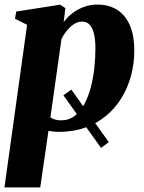

<svg xmlns="http://www.w3.org/2000/svg" viewBox="-24 -566 632 840"><path d="M452 56 418 81 253.5 -149 288 -174ZM-4.5 254 94.5 -457.5 41.5 -484 47 -515.5 239 -545.5 262 -530.5 254.5 -469Q269 -489.5 291.2 -507Q313.5 -524.5 341.5 -535.2Q369.5 -546 402 -546Q451.5 -546 487.8 -523.5Q524 -501 543.8 -456.2Q563.5 -411.5 563.5 -344Q563.5 -287.5 549.2 -234.8Q535 -182 507.5 -137.2Q480 -92.5 440 -59.2Q400 -26 348 -7.5Q296 11 234 11Q223 11 211.2 9.8Q199.5 8.5 188 6.5L152 254ZM196.5 -52.5Q205 -46.5 216.5 -43Q228 -39.5 244 -39.5Q277 -39.5 301.8 -58.2Q326.5 -77 344 -108.8Q361.5 -140.5 372.5 -181.2Q383.5 -222 388.5 -266.5Q393.5 -311 393.5 -354.5Q393.5 -388.5 387.8 -415.2Q382 -442 369.2 -456.8Q356.5 -471.5 335 -471.5Q315.5 -471.5 298 -459.5Q280.5 -447.5 266.8 -430Q253 -412.5 245 -395.5Z"/></svg>

Font: Merriweather 72pt Black
Style: Italic
Weight: 900
Italic angle: -7.8°
Version: Version 2.101